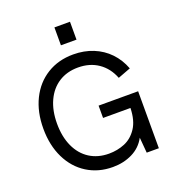

<svg xmlns="http://www.w3.org/2000/svg" viewBox="-160 -1024 1050 1159"><g transform="rotate(-20 365.5 -444.5)"><path d="M50 -349Q50 -456 90.2 -537.5Q130.5 -619 203.5 -664Q276.5 -709 372 -709Q441.5 -709 499.5 -685.5Q557.5 -662 599.8 -618Q642 -574 665 -513L583 -482Q556.5 -550 502 -587.5Q447.5 -625 372 -625Q301 -625 248.2 -591.2Q195.5 -557.5 166.8 -495.2Q138 -433 138 -349Q138 -265 166.8 -202.2Q195.5 -139.5 248.2 -105.8Q301 -72 372 -72Q426 -72 473.5 -91.5Q521 -111 553 -159Q585 -207 587 -287H411V-366H665V0H587L578.5 -99Q548.5 -43.5 492.2 -15.8Q436 12 367 12Q274 12 202 -33Q130 -78 90 -160Q50 -242 50 -349ZM322 -901H422V-786H322Z"/></g></svg>

Font: HK Grotesk
Style: Regular
Weight: 400
Designer: Alfredo Marco Pradil
Foundry: Hanken Design Co.
Version: Version 3.001